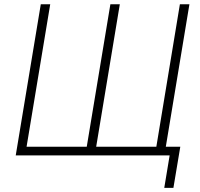

<svg xmlns="http://www.w3.org/2000/svg" viewBox="-20 -748 964 924"><path d="M176.3 -727.5H221.7L107.9 -42H397.5L511.2 -727.5H556.6L442.9 -42H732.4L845.7 -727.5H891.6L771 0H55.7ZM770.5 156.2 796.4 0H749L755.9 -42H847.7L814.5 156.2Z"/></svg>

Font: Inter 17pt ExtraLight
Style: Italic
Weight: 250
Italic angle: -9.3988°
Version: Version 4.001;git-66647c0bb